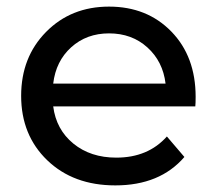

<svg xmlns="http://www.w3.org/2000/svg" viewBox="-20 -555 668 581"><path d="M572 -262Q572 -242 571 -233H141Q150 -163 202 -120.5Q254 -78 332 -78Q428 -78 485 -142L538 -80Q464 6 329 6Q202 6 123 -70Q44 -146 44 -265Q44 -382 119.5 -458.5Q195 -535 310 -535Q425 -535 498.5 -459.5Q572 -384 572 -262ZM310 -454Q242 -454 195.5 -412Q149 -370 141 -302H481Q473 -369 426 -411.5Q379 -454 310 -454Z"/></svg>

Font: false
Style: Regular
Weight: 500
Designer: Julieta Ulanovsky
Foundry: Julieta Ulanovsky
Version: Version 7.222;hotconv 1.0.109;makeotfexe 2.5.65596